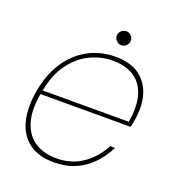

<svg xmlns="http://www.w3.org/2000/svg" viewBox="-120 -726 761 834"><g transform="rotate(20 260.5 -309.5)"><path d="M220 12Q149 12 105 -21Q61 -54 46 -114Q31 -174 45 -255Q56 -316 80.5 -363.5Q105 -411 141 -444Q177 -477 221.5 -494Q266 -511 315 -511Q389 -511 430.5 -479Q472 -447 486 -395Q500 -343 489 -282Q488 -272 486 -265Q484 -258 482 -247H55L58 -265H467Q480 -342 464 -392Q448 -442 409 -466.5Q370 -491 312 -491Q260 -491 209.5 -467.5Q159 -444 121 -393Q83 -342 68 -260L66 -251Q51 -166 69 -112Q87 -58 128 -33Q169 -8 224 -8Q292 -8 343.5 -42.5Q395 -77 428 -138H450Q428 -94 395.5 -60Q363 -26 319.5 -7Q276 12 220 12ZM323 -566Q310 -566 300 -576Q290 -586 290 -599Q290 -612 300 -621.5Q310 -631 323 -631Q336 -631 345.5 -621.5Q355 -612 355 -599Q355 -586 345.5 -576Q336 -566 323 -566Z"/></g></svg>

Font: DM Sans 20pt Thin
Style: Italic
Weight: 250
Italic angle: -10°
Version: Version 4.004;gftools[0.9.30]